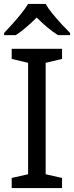

<svg xmlns="http://www.w3.org/2000/svg" viewBox="-20 -964 379 984"><path d="M298 0H40V-52L124 -71V-642L40 -662V-714H298V-662L214 -642V-71L298 -52ZM214 -944Q226 -922 248.5 -894.5Q271 -867 295.5 -840.5Q320 -814 339 -795V-784H277Q251 -800 223 -823.5Q195 -847 168 -874Q141 -847 114 -824Q87 -801 61 -784H1V-795Q20 -815 43.5 -841Q67 -867 89 -894.5Q111 -922 124 -944Z"/></svg>

Font: Noto Sans Vai
Style: Regular
Weight: 400
Designer: Monotype Design Team
Foundry: Monotype Imaging Inc.
Version: Version 2.001; ttfautohint (v1.8.4.7-5d5b)